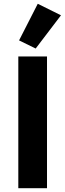

<svg xmlns="http://www.w3.org/2000/svg" viewBox="-20 -997 346 1017"><path d="M169 -740 303 -916 180 -977 81 -783ZM77 0H229V-698H77Z"/></svg>

Font: Braiins Sans
Style: Bold
Weight: 700
Designer: Mike Abbink, Paul van der Laan, Pieter van Rosmalen, Jiri Chlebus, Lubos Buracinsky
Foundry: Bold Monday, Sudetype
Version: Version 1.000;hotconv 1.0.109;makeotfexe 2.5.65596